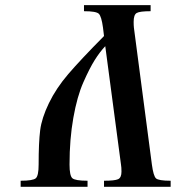

<svg xmlns="http://www.w3.org/2000/svg" viewBox="-20 -720 732 740"><path d="M59.6 0V-23.4Q107.4 -23.4 118.2 -33.2Q128.9 -43 128.9 -85.9Q128.9 -170.9 134.8 -217.8Q140.6 -264.6 168.5 -322.3Q196.3 -379.9 243.2 -434.6Q290 -489.3 380.9 -581.1L377 -613.3Q371.1 -657.2 360.8 -667Q350.6 -676.8 303.7 -676.8V-700.2H560.5V-676.8Q518.6 -676.8 506.8 -669.9Q495.1 -663.1 495.1 -635.7Q495.1 -622.1 496.1 -613.3L565.4 -85.9Q571.3 -42 581.1 -32.7Q590.8 -23.4 637.7 -23.4V0H380.9V-23.4Q421.9 -23.4 435.1 -29.3Q448.2 -35.2 448.2 -58.6Q448.2 -75.2 446.3 -85.9L385.7 -542Q365.2 -520.5 345.2 -488.8Q325.2 -457 301.3 -402.8Q277.3 -348.6 262.7 -266.1Q248 -183.6 248 -85.9Q248 -43 258.8 -33.2Q269.5 -23.4 317.4 -23.4V0Z"/></svg>

Font: TriodPostnaja
Style: Medium
Weight: 500
Version: 20110805